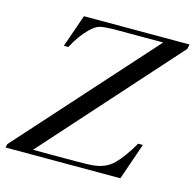

<svg xmlns="http://www.w3.org/2000/svg" viewBox="-104 -763 877 864"><g transform="rotate(15 335.0 -331.0)"><path d="M-1 -17 558 -640H352Q283 -640 263 -634Q244 -629 219 -605Q179 -565 151 -510H130L183 -662H675L670 -640L117 -22H319Q387 -22 408 -26Q458 -33 491 -66Q528 -103 567 -171H589L530 0H-5Z"/></g></svg>

Font: New Athena Unicode
Style: Italic
Weight: 400
Designer: J. Rusten 1997; rev. by R. Hancock 2001, 2002, rev. by D. Mastronarde 2002-2019
Foundry: Society for Classical Studies (formerly American Philological Association)
Version: Version 5.008